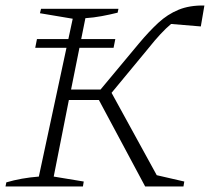

<svg xmlns="http://www.w3.org/2000/svg" viewBox="-23 -677 769 697"><path d="M-3 0 0 -15Q54 -31 118 -36L241 -609L122 -629L126 -645H407L404 -631Q376 -624 346.5 -618.5Q317 -613 287 -611L235 -352H342L482 -520Q518 -563 551.5 -594Q585 -625 625 -641.5Q665 -658 719 -657L706 -581L598 -590Q580 -575 559.5 -553Q539 -531 516 -502L382 -340L546 -41L646 -18L643 0H504L336 -314H227L172 -36L281 -18L278 0ZM111.2 -535.2H395.6L389.3 -503.5H104.9Z"/></svg>

Font: Piazzolla ExtraLight
Style: Italic
Weight: 200
Italic angle: -11.3°
Designer: Juan Pablo del Peral
Foundry: Huerta Tipografica
Version: Version 1.330